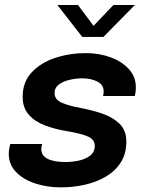

<svg xmlns="http://www.w3.org/2000/svg" viewBox="-20 -758 604 788"><path d="M230 11Q173.5 11 124.8 -5Q76 -21 46 -51.8Q16 -82.5 16 -126.5Q16 -137 18 -148.8Q20 -160.5 22 -167H153Q149.5 -156.5 149.5 -145.5Q149.5 -119.5 175.5 -106.2Q201.5 -93 248 -93Q276 -93 303.8 -99Q331.5 -105 350.2 -119.5Q369 -134 369 -159.5Q369 -185 341.5 -197.5Q314 -210 253 -220Q207 -227.5 165.8 -242.8Q124.5 -258 98.8 -286.5Q73 -315 73 -361Q73 -422 110.8 -461.8Q148.5 -501.5 207.8 -520.8Q267 -540 332.5 -540Q386.5 -540 433.2 -523Q480 -506 508.8 -474.5Q537.5 -443 537.5 -400.5Q537.5 -388 536.2 -379.2Q535 -370.5 533 -364H403Q405.5 -373 405.5 -382.5Q405.5 -410.5 379 -423.5Q352.5 -436.5 318.5 -436.5Q292.5 -436.5 266 -430.5Q239.5 -424.5 221.8 -411.2Q204 -398 204 -376Q204 -349.5 232.5 -336.8Q261 -324 312.5 -314.5Q355.5 -306.5 398.5 -292.2Q441.5 -278 470 -250.8Q498.5 -223.5 498.5 -176.5Q498.5 -127 475.8 -91.5Q453 -56 414.5 -33.2Q376 -10.5 328.2 0.2Q280.5 11 230 11ZM215.5 -737.5H300L364 -652L445.5 -737.5H533.5L404.5 -606.5H317.5Z"/></svg>

Font: Epilogue SemiBold
Style: Italic
Weight: 600
Italic angle: -12°
Designer: Tyler Finck
Foundry: Etcetera Type Co
Version: Version 2.111; ttfautohint (v1.8.3)